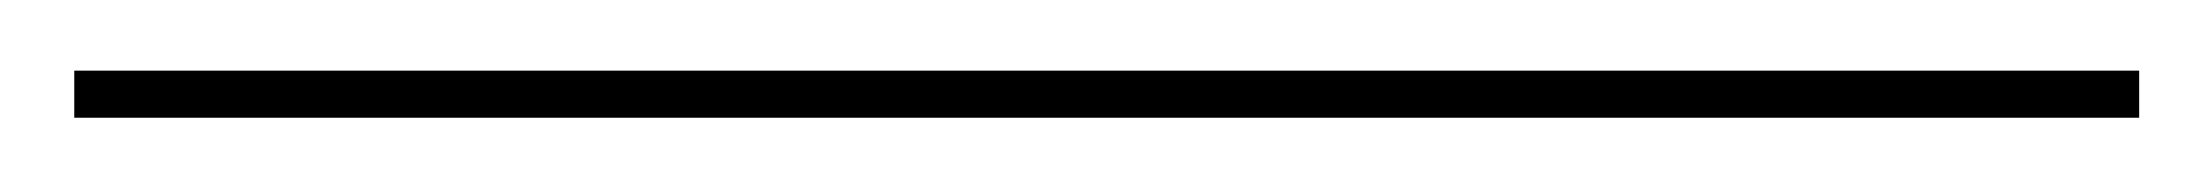

<svg xmlns="http://www.w3.org/2000/svg" viewBox="-26 124 610 53"><path d="M-5.5 143.5H564.5V156.5H-5.5Z"/></svg>

Font: Bodoni* 16pt Medium
Style: Regular
Weight: 500
Version: Version 2.3